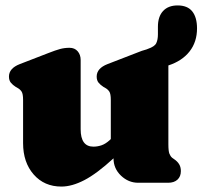

<svg xmlns="http://www.w3.org/2000/svg" viewBox="-20 -673 746 707"><path d="M65 -146V-305Q65 -327.5 59.5 -335.8Q54 -344 45 -349L38 -353Q27 -360 20 -368.5Q13 -377 13 -391Q13 -421.5 53 -437L159 -478Q184.5 -488 201 -492.5Q217.5 -497 236 -497Q255 -497 266 -484.2Q277 -471.5 277 -452V-197Q277 -133 324 -133Q339 -133 353.8 -138Q368.5 -143 384 -157L388 -161V-305Q388 -327.5 382.5 -335.8Q377 -344 368 -349L361 -353Q350 -360 343 -368.5Q336 -377 336 -391Q336 -421.5 376 -437L482 -478Q493 -482.5 502.2 -485.8Q511.5 -489 519.5 -491Q522 -492 524.5 -493Q549.5 -501.5 555.5 -514.2Q561.5 -527 561.5 -546.5V-574.5Q561.5 -612 580.5 -632.5Q599.5 -653 634 -653Q670.5 -653 688 -631Q705.5 -609 705.5 -568.5Q705.5 -518.5 678 -483.5Q650.5 -448.5 600 -432V-142Q600 -116.5 603.8 -107Q607.5 -97.5 614 -92L621 -87Q633 -79 639.5 -68.5Q646 -58 646 -43Q646 -23 633.5 -11.5Q621 0 599 0H489Q453 0 425.5 -26.2Q398 -52.5 398 -90Q336.5 -33.5 290.8 -9.8Q245 14 206 14Q143 14 104 -30.5Q65 -75 65 -146Z"/></svg>

Font: Fraunces 9pt SuperSoft Black
Style: Regular
Weight: 900
Version: Version 1.000;[b76b70a41]